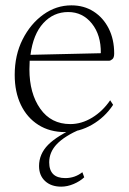

<svg xmlns="http://www.w3.org/2000/svg" viewBox="-20 -482 483 718"><path d="M224 12Q166 12 123.5 -15Q81 -42 58 -90Q35 -138 35 -202Q35 -276 64.5 -334.5Q94 -393 142 -427.5Q190 -462 247 -462Q294 -462 330 -439Q366 -416 386.5 -375.5Q407 -335 407 -282Q407 -266 400 -260.5Q393 -255 389 -255H91Q90 -240 90 -223Q90 -133 130.5 -75.5Q171 -18 243 -18Q285 -18 324.5 -42Q364 -66 392 -107L403 -90Q372 -43 324 -15.5Q276 12 224 12ZM235 -437Q180 -437 142 -395.5Q104 -354 94 -277L357 -283Q358 -351 323.5 -394Q289 -437 235 -437ZM209 216Q171 216 148.5 195Q126 174 126 139Q126 94 160 59.5Q194 25 271 -9L283 0Q221 27 192.5 57Q164 87 164 125Q164 184 224 184Q260 184 288 162L295 181Q279 196 255.5 206Q232 216 209 216Z"/></svg>

Font: Petrona ExtraLight
Style: Regular
Weight: 200
Designer: Ringo R. Seeber
Foundry: Ringo R. Seeber
Version: Version 2.001; ttfautohint (v1.8.3)